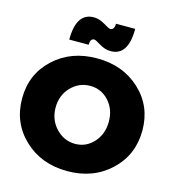

<svg xmlns="http://www.w3.org/2000/svg" viewBox="-134 -1057 1071 1178"><g transform="rotate(15 401.0 -468.0)"><path d="M317 -945Q351 -945 386.5 -923.5Q422 -902 430 -902Q457 -902 457 -942H579Q579 -771 468 -771Q432 -771 397 -792.5Q362 -814 354 -814Q328 -814 328 -774H205Q205 -945 317 -945ZM783 -351Q783 -196 674.5 -93.5Q566 9 401 9Q236 9 127.5 -93.5Q19 -196 19 -351Q19 -505 127.5 -606Q236 -707 401 -707Q566 -707 674.5 -606Q783 -505 783 -351ZM404 -533Q333 -533 282.5 -480.5Q232 -428 232 -350Q232 -272 283 -218.5Q334 -165 404 -165Q474 -165 522 -218Q570 -271 570 -350Q570 -429 522 -481Q474 -533 404 -533Z"/></g></svg>

Font: Montserrat Extra Bold
Style: Regular
Weight: 800
Designer: Julieta Ulanovsky
Foundry: Julieta Ulanovsky
Version: Version 3.001;PS 003.001;hotconv 1.0.70;makeotf.lib2.5.58329